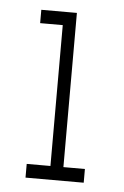

<svg xmlns="http://www.w3.org/2000/svg" viewBox="-41 -485 332 516"><g transform="rotate(5 125.0 -226.5)"><path d="M47 0V-37H111V-417H50V-453H146V-37H204V0Z"/></g></svg>

Font: Inconsolata UltraCondensed Light
Style: Regular
Weight: 300
Width: 1
Monospace: yes
Designer: Raph Levien, Cyreal, Brenton Simpson
Foundry: Raph Levien, Cyreal, Google
Version: Version 3.001; ttfautohint (v1.8.2.53-6de2)